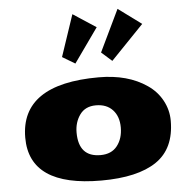

<svg xmlns="http://www.w3.org/2000/svg" viewBox="-59 -930 997 1007"><g transform="rotate(-5 439.5 -427.0)"><path d="M351.6 -605 284.7 -645 358.4 -864.3 479.5 -785.2ZM545.9 -602.1 490.7 -650.9Q490.7 -650.9 596.7 -871.6L718.8 -781.7ZM326.2 -244.1Q326.2 -115.2 441.4 -115.2Q499.5 -115.2 529.5 -153.8Q559.6 -192.4 559.6 -250.5Q559.6 -308.6 527.6 -343Q495.6 -377.4 439.5 -377.4Q383.3 -377.4 354.7 -337.6Q326.2 -297.9 326.2 -244.1ZM55.7 -240.2Q55.7 -522.5 466.8 -522.5Q620.1 -522.5 720.7 -453.1Q769.5 -419.9 796.6 -369.6Q823.7 -319.3 823.7 -263.2Q823.7 -116.2 724.9 -49.1Q626 18.1 433.6 18.1Q55.7 18.1 55.7 -240.2Z"/></g></svg>

Font: Seymour One
Style: Book
Weight: 400
Designer: vernon adams
Foundry: vernon adams
Version: Version 1.000; ttfautohint (v0.93) -l 8 -r 50 -G 200 -x 0 -w